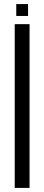

<svg xmlns="http://www.w3.org/2000/svg" viewBox="-20 -918 216 938"><path d="M51.9 0V-800H124.4V0ZM59.4 -840V-898.1H117.1V-840Z"/></svg>

Font: Big Shoulders Thin
Style: Regular
Weight: 100
Designer: Patric King
Foundry: XO Type Co
Version: Version 2.002